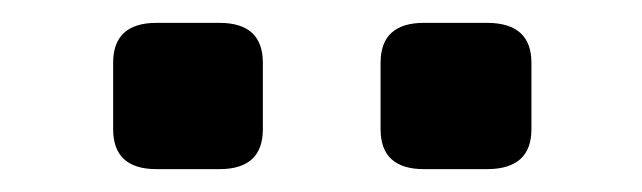

<svg xmlns="http://www.w3.org/2000/svg" viewBox="-20 -731 562 168"><path d="M117 -711H172Q210 -711 210 -676V-618Q210 -583 172 -583H117Q79 -583 79 -618V-676Q79 -711 117 -711ZM351 -711H406Q445 -711 445 -676V-618Q445 -583 406 -583H351Q313 -583 313 -618V-676Q313 -711 351 -711Z"/></svg>

Font: Exo 2 Expanded
Style: Bold
Weight: 700
Width: 7
Designer: Natanael Gama
Version: Version 1.001;PS 001.001;hotconv 1.0.70;makeotf.lib2.5.58329